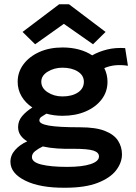

<svg xmlns="http://www.w3.org/2000/svg" viewBox="-20 -703 640 902"><path d="M274 -159Q234 -159 198 -169Q185 -161 175 -154.5Q165 -148 165 -137Q165 -121 209.5 -113Q254 -105 357 -105Q430 -105 473 -88Q516 -71 534.5 -42Q553 -13 553 22Q553 61 525.5 97Q498 133 439 156Q380 179 286 179Q168 180 98.5 145.5Q29 111 29 57Q29 26 51.5 1Q74 -24 108 -39Q88 -51 76.5 -67.5Q65 -84 65 -106Q65 -135 84 -157.5Q103 -180 132 -198Q99 -220 81 -251Q63 -282 63 -319Q63 -364 90 -400.5Q117 -437 164.5 -458.5Q212 -480 274 -480Q315 -480 350.5 -470.5Q386 -461 413 -443Q445 -461 483.5 -470.5Q522 -480 568 -477L581 -394Q518 -404 470 -383Q485 -353 485 -319Q485 -272 457.5 -236Q430 -200 382.5 -179.5Q335 -159 274 -159ZM273 -250Q318 -250 346 -268.5Q374 -287 374 -319Q374 -349 345.5 -367Q317 -385 273 -385Q235 -385 204.5 -366.5Q174 -348 174 -319Q174 -289 204 -269.5Q234 -250 273 -250ZM130 35Q130 59 174.5 70Q219 81 296 81Q366 81 405.5 68Q445 55 445 32Q445 13 419 4.5Q393 -4 324 -4Q285 -3 248.5 -5.5Q212 -8 181 -15Q160 -5 145 7Q130 19 130 35ZM145 -495 86 -553 258 -683H304L476 -553L417 -495L280 -591Z"/></svg>

Font: Inconsolata Expanded ExtraBold
Style: Regular
Weight: 800
Width: 7
Monospace: yes
Designer: Raph Levien, Cyreal, Brenton Simpson
Foundry: Raph Levien, Cyreal, Google
Version: Version 3.001; ttfautohint (v1.8.2.53-6de2)